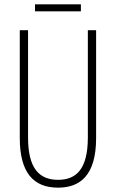

<svg xmlns="http://www.w3.org/2000/svg" viewBox="-20 -853 533 883"><path d="M352 -833H141V-801H352ZM422 -218V-714H384V-221C384 -73 329 -26 247 -26C160 -26 109 -79 109 -221V-714H71V-218C71 -60 133 10 247 10C348 10 422 -46 422 -218Z"/></svg>

Font: Noto Sans ExtraCondensed ExtraLight
Style: Regular
Weight: 200
Width: 2
Designer: Monotype Design Team
Foundry: Monotype Imaging Inc.
Version: Version 2.013